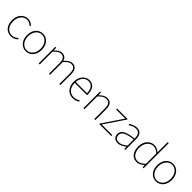

<svg xmlns="http://www.w3.org/2000/svg" viewBox="400 -2303 3896 3896"><g transform="rotate(45 2348.0 -355.0)"><path d="M268 12C330 12 380 -16 420 -52L402 -74C368 -42 322 -16 268 -16C158 -16 86 -106 86 -238C86 -370 166 -462 268 -462C318 -462 356 -438 388 -408L408 -430C376 -460 334 -490 268 -490C154 -490 54 -398 54 -238C54 -80 146 12 268 12Z M696 12C810 12 908 -80 908 -238C908 -398 810 -490 696 -490C582 -490 484 -398 484 -238C484 -80 582 12 696 12ZM696 -16C594 -16 516 -106 516 -238C516 -370 594 -462 696 -462C798 -462 876 -370 876 -238C876 -106 798 -16 696 -16Z M1058 0H1088V-366C1144 -430 1194 -462 1240 -462C1318 -462 1354 -410 1354 -304V0H1384V-366C1440 -430 1488 -462 1536 -462C1614 -462 1650 -410 1650 -304V0H1680V-308C1680 -432 1632 -490 1538 -490C1484 -490 1430 -452 1374 -390C1358 -450 1320 -490 1242 -490C1190 -490 1134 -452 1090 -402H1088L1084 -478H1058V0Z M2208 -270C2208 -412 2138 -490 2028 -490C1922 -490 1822 -394 1822 -238C1822 -82 1920 12 2040 12C2112 12 2152 -12 2188 -34L2174 -60C2138 -34 2096 -16 2042 -16C1936 -16 1854 -100 1854 -238H2206C2208 -250 2208 -260 2208 -270ZM1855 -266C1865 -398 1948 -462 2028 -462C2118 -462 2178 -398 2178 -266H1855Z M2342 0H2372V-366C2434 -430 2478 -462 2538 -462C2620 -462 2654 -410 2654 -304V0H2684V-308C2684 -432 2638 -490 2540 -490C2474 -490 2424 -452 2374 -402H2372L2368 -478H2342V0Z M2798 0H3142V-28H2838L3132 -462V-478H2830V-450H3092L2798 -16V0Z M3336 12C3400 12 3460 -24 3510 -64H3512L3516 0H3542V-310C3542 -406 3508 -490 3396 -490C3318 -490 3252 -450 3222 -428L3238 -404C3268 -428 3326 -462 3394 -462C3494 -462 3514 -376 3512 -298C3296 -274 3198 -224 3198 -117C3198 -26 3262 12 3336 12ZM3338 -16C3280 -16 3230 -44 3230 -118C3230 -200 3302 -248 3512 -272V-98C3448 -44 3396 -16 3338 -16Z M3876 12C3942 12 3996 -24 4036 -64H4038L4042 0H4068V-722H4038V-520L4040 -430C3990 -468 3950 -490 3892 -490C3776 -490 3678 -392 3678 -238C3678 -76 3756 12 3876 12ZM3878 -16C3770 -16 3710 -106 3710 -238C3710 -362 3788 -462 3890 -462C3940 -462 3984 -444 4038 -396V-100C3984 -46 3934 -16 3878 -16Z M4430 12C4544 12 4642 -80 4642 -238C4642 -398 4544 -490 4430 -490C4316 -490 4218 -398 4218 -238C4218 -80 4316 12 4430 12ZM4430 -16C4328 -16 4250 -106 4250 -238C4250 -370 4328 -462 4430 -462C4532 -462 4610 -370 4610 -238C4610 -106 4532 -16 4430 -16Z"/></g></svg>

Font: Assistant ExtraLight
Style: Regular
Weight: 275
Designer: Hebrew By Ben Nathan, Latin by Paul Hunt
Version: Version 2.001;PS 002.001;hotconv 1.0.88;makeotf.lib2.5.64775